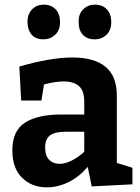

<svg xmlns="http://www.w3.org/2000/svg" viewBox="-20 -793 601 825"><path d="M374 8 357 -76Q319 -32 273.5 -10Q228 12 181 12Q117 12 75 -29Q33 -70 33 -147Q33 -231 87.5 -266Q142 -301 243 -301H342V-356Q342 -403 319.5 -423Q297 -443 254 -443Q217 -443 169 -430L158 -361H71L63 -507Q198 -546 291 -546Q385 -546 433.5 -506Q482 -466 482 -382V-93L549 -72V-1ZM174 -161Q174 -123 191.5 -106Q209 -89 236 -89Q260 -89 288 -103Q316 -117 342 -141V-227H266Q214 -227 194 -210.5Q174 -194 174 -161ZM387 -624Q354 -624 336 -643.5Q318 -663 318 -698Q317 -733 337.5 -753Q358 -773 387 -773Q420 -773 439 -753Q458 -733 458 -698Q458 -663 437.5 -643.5Q417 -624 387 -624ZM167 -624Q134 -624 116.5 -643.5Q99 -663 98 -698Q98 -733 118 -753Q138 -773 167 -773Q200 -773 219 -753Q238 -733 238 -698Q238 -663 217 -643.5Q196 -624 167 -624Z"/></svg>

Font: Bitter
Style: Bold
Weight: 700
Designer: Sol Matas, and Bitter project Authors
Foundry: Sol Matas
Version: Version 2.001